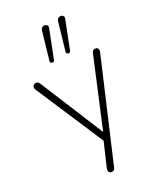

<svg xmlns="http://www.w3.org/2000/svg" viewBox="-229 -850 968 1127"><g transform="rotate(-30 255.0 -286.0)"><path d="M183 186Q174 186 169 181Q164 176 164 168Q164 160 167 152L236 -7V13L36 -455Q32 -465 33 -472.5Q34 -480 39.5 -485Q45 -490 55 -490Q64 -490 68.5 -485.5Q73 -481 77 -473L267 -14H243L434 -473Q438 -482 442.5 -486Q447 -490 457 -490Q467 -490 471.5 -485Q476 -480 476.5 -472.5Q477 -465 473 -456L207 168Q203 178 198 182Q193 186 183 186ZM325 -553Q323 -547 318 -545Q313 -543 308 -544.5Q303 -546 300 -550Q297 -554 299 -561L350 -736Q353 -747 359.5 -752Q366 -757 373.5 -757.5Q381 -758 387 -754.5Q393 -751 395.5 -744.5Q398 -738 394 -729ZM216 -553Q214 -547 209 -545Q204 -543 199 -544.5Q194 -546 191 -550Q188 -554 190 -561L241 -736Q244 -747 250.5 -752Q257 -757 264.5 -757.5Q272 -758 278 -754.5Q284 -751 286.5 -744.5Q289 -738 285 -729Z"/></g></svg>

Font: Nunito ExtraLight
Style: Regular
Weight: 200
Designer: Vernon Adams
Foundry: Vernon Adams
Version: Version 3.602